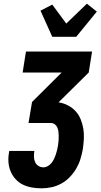

<svg xmlns="http://www.w3.org/2000/svg" viewBox="-20 -1015 546 1043"><path d="M206 8Q179 8 153 3.5Q127 -1 104.5 -12Q82 -23 65 -41.5Q48 -60 38 -83.5Q28 -107 26 -133.5Q24 -160 29 -187L30 -195H167L166 -191Q164 -176 164.5 -161.5Q165 -147 171 -134Q177 -121 189 -113.5Q201 -106 216 -106Q228 -106 239.5 -112.5Q251 -119 259.5 -129.5Q268 -140 273.5 -151.5Q279 -163 283 -175Q287 -187 290 -199.5Q293 -212 295 -224Q297 -236 298 -249Q299 -262 299 -274.5Q299 -287 297.5 -299Q296 -311 291.5 -322Q287 -333 277.5 -340Q268 -347 255 -347H135L154 -461L315 -621H103L121 -735H480L462 -621L298 -459Q325 -455 349 -442.5Q373 -430 390.5 -411Q408 -392 418 -367.5Q428 -343 432.5 -316.5Q437 -290 435.5 -261.5Q434 -233 430 -205Q425 -178 417 -151.5Q409 -125 394.5 -100Q380 -75 359.5 -53.5Q339 -32 313.5 -18Q288 -4 260.5 2Q233 8 206 8ZM264 -815 200 -957 264 -990 340 -887 452 -995 506 -952 394 -815Z"/></svg>

Font: Iosevka Term Curly Hv Obl
Style: Regular
Weight: 900
Italic angle: -9°
Designer: Belleve Invis
Foundry: Belleve Invis
Version: Version 32.3.0